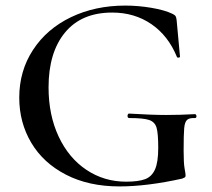

<svg xmlns="http://www.w3.org/2000/svg" viewBox="-20 -656 758 688"><path d="M49 -306Q49 -402 98.5 -477.5Q148 -553 234.5 -594.5Q321 -636 429 -636Q475 -636 522.5 -628Q570 -620 599 -606Q607 -602 609.5 -597.5Q612 -593 613 -583L625 -453Q625 -450 620 -449.5Q615 -449 614 -452Q583 -528 522.5 -569.5Q462 -611 382 -611Q272 -611 213 -539.5Q154 -468 154 -343Q154 -244 190 -167Q226 -90 289.5 -47.5Q353 -5 432 -5Q476 -5 500 -14Q524 -23 535.5 -49Q547 -75 547 -126Q547 -178 541 -198.5Q535 -219 514.5 -226Q494 -233 443 -233Q437 -233 437 -241Q437 -244 438.5 -246.5Q440 -249 442 -249Q525 -244 575 -244Q625 -244 679 -247Q681 -247 682.5 -244.5Q684 -242 684 -240Q684 -233 679 -233Q659 -234 650.5 -226.5Q642 -219 640 -196.5Q638 -174 638 -116Q638 -71 641.5 -52Q645 -33 645 -28Q645 -22 642.5 -20.5Q640 -19 633 -16Q507 12 408 12Q298 12 216.5 -30Q135 -72 92 -144.5Q49 -217 49 -306Z"/></svg>

Font: Cormorant SC SemiBold
Style: Regular
Weight: 600
Designer: Christian Thalmann (Catharsis Fonts)
Version: Version 3.000